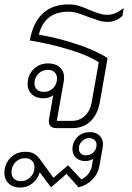

<svg xmlns="http://www.w3.org/2000/svg" viewBox="-44 -580 598 869"><path d="M516 -544 510 -508Q481 -481 444 -481Q422 -481 404.5 -486.5Q387 -492 354 -504Q326 -515 306.5 -521Q287 -527 265 -527Q211 -527 177.5 -500.5Q144 -474 132 -423Q220 -408 305.5 -379.5Q391 -351 443 -317L408 -118Q398 -62 365.5 -31Q333 0 282 0H213Q177 0 177 -31Q177 -38 178 -42L197 -149Q178 -135 152 -135Q120 -135 100.5 -153Q81 -171 81 -199Q81 -240 107.5 -266.5Q134 -293 174 -293Q207 -293 226.5 -275.5Q246 -258 246 -229Q246 -219 245 -214L213 -33H282Q316 -33 340 -55.5Q364 -78 371 -117L403 -298Q363 -326 277.5 -353Q192 -380 91 -397Q105 -477 149 -518.5Q193 -560 265 -560Q291 -560 311.5 -554Q332 -548 361 -535Q388 -524 405.5 -518.5Q423 -513 444 -513Q478 -513 516 -544ZM214 -225Q214 -243 202.5 -253.5Q191 -264 172 -264Q147 -264 129.5 -246Q112 -228 112 -203Q112 -185 123.5 -174.5Q135 -164 155 -164Q180 -164 197 -181.5Q214 -199 214 -225ZM422 73Q422 81 421 86L406 171Q400 206 375 232Q350 258 312 268L257 207L187 268L136 200Q127 231 102.5 250Q78 269 47 269Q15 269 -4.5 250.5Q-24 232 -24 203Q-24 162 3 134.5Q30 107 71 107Q94 107 109.5 115.5Q125 124 137 141L198 225L264 168L324 232Q343 223 355.5 207.5Q368 192 372 171L377 139Q362 149 342 149Q316 149 300 134Q284 119 284 95Q284 63 306 40.5Q328 18 363 18Q390 18 406 33Q422 48 422 73ZM393 76Q393 62 384 53.5Q375 45 360 45Q341 45 327 59Q313 73 313 92Q313 106 321.5 114.5Q330 123 345 123Q365 123 379 109.5Q393 96 393 76ZM112 177Q112 158 100.5 147Q89 136 69 136Q43 136 25.5 154.5Q8 173 8 199Q8 218 19.5 229Q31 240 50 240Q76 240 94 221.5Q112 203 112 177Z"/></svg>

Font: Bai Jamjuree ExtraLight
Style: Italic
Weight: 275
Italic angle: -10°
Version: Version 1.000; ttfautohint (v1.6)